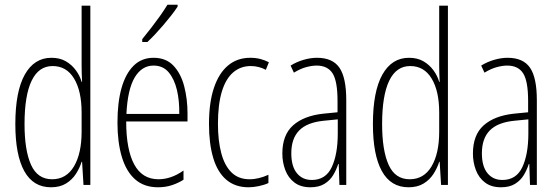

<svg xmlns="http://www.w3.org/2000/svg" viewBox="-20 -784 2364 814"><path d="M196 10Q121 10 83 -58.5Q45 -127 45 -258Q45 -396 85 -467.5Q125 -539 198 -539Q234 -539 259.5 -524Q285 -509 302 -485.5Q319 -462 326 -437H328Q327 -457 326.5 -473.5Q326 -490 326 -506V-760H363V0H334L328 -98H326Q318 -72 302 -47Q286 -22 260 -6Q234 10 196 10ZM201 -24Q261 -24 293.5 -78.5Q326 -133 326 -226V-307Q326 -398 294 -451Q262 -504 203 -504Q144 -504 114 -441.5Q84 -379 84 -258Q84 -147 111.5 -85.5Q139 -24 201 -24Z M631 -539Q684 -539 715.5 -505.5Q747 -472 761 -418Q775 -364 775 -303V-269H515Q515 -150 549 -87Q583 -24 652 -24Q678 -24 704.5 -33Q731 -42 758 -61V-22Q736 -8 709 1Q682 10 650 10Q591 10 553 -23.5Q515 -57 496.5 -119Q478 -181 478 -264Q478 -349 495 -410Q512 -471 546 -505Q580 -539 631 -539ZM631 -506Q581 -506 551 -455.5Q521 -405 516 -301H740Q741 -357 730 -403Q719 -449 695 -477.5Q671 -506 631 -506ZM733 -756Q722 -739 706 -718.5Q690 -698 672 -677Q654 -656 637 -638Q620 -620 605 -606H583V-618Q605 -645 623 -668.5Q641 -692 657.5 -715Q674 -738 690 -764H733Z M1034 10Q977 10 939.5 -22Q902 -54 884 -114.5Q866 -175 866 -258Q866 -349 887 -411.5Q908 -474 947 -506.5Q986 -539 1041 -539Q1064 -539 1083.5 -534Q1103 -529 1120 -520L1107 -488Q1092 -496 1076 -500Q1060 -504 1043 -504Q1000 -504 968.5 -477Q937 -450 920.5 -395.5Q904 -341 904 -259Q904 -188 918 -135Q932 -82 961.5 -53Q991 -24 1038 -24Q1058 -24 1078 -29Q1098 -34 1118 -43V-8Q1101 0 1077.5 5Q1054 10 1034 10Z M1324 -539Q1390 -539 1419 -497Q1448 -455 1448 -359V0H1419L1416 -89H1414Q1406 -64 1392.5 -41.5Q1379 -19 1355.5 -4.5Q1332 10 1296 10Q1255 10 1228.5 -10Q1202 -30 1189.5 -63Q1177 -96 1177 -133Q1177 -212 1222.5 -252.5Q1268 -293 1350 -302L1411 -308V-356Q1411 -440 1390 -473Q1369 -506 1322 -506Q1303 -506 1278.5 -499.5Q1254 -493 1226 -476L1212 -506Q1238 -522 1267.5 -530.5Q1297 -539 1324 -539ZM1352 -272Q1282 -265 1248.5 -231Q1215 -197 1215 -134Q1215 -79 1238.5 -50Q1262 -21 1302 -21Q1361 -21 1386.5 -75.5Q1412 -130 1412 -218V-278Z M1712 10Q1637 10 1599 -58.5Q1561 -127 1561 -258Q1561 -396 1601 -467.5Q1641 -539 1714 -539Q1750 -539 1775.5 -524Q1801 -509 1818 -485.5Q1835 -462 1842 -437H1844Q1843 -457 1842.5 -473.5Q1842 -490 1842 -506V-760H1879V0H1850L1844 -98H1842Q1834 -72 1818 -47Q1802 -22 1776 -6Q1750 10 1712 10ZM1717 -24Q1777 -24 1809.5 -78.5Q1842 -133 1842 -226V-307Q1842 -398 1810 -451Q1778 -504 1719 -504Q1660 -504 1630 -441.5Q1600 -379 1600 -258Q1600 -147 1627.5 -85.5Q1655 -24 1717 -24Z M2132 -539Q2198 -539 2227 -497Q2256 -455 2256 -359V0H2227L2224 -89H2222Q2214 -64 2200.5 -41.5Q2187 -19 2163.5 -4.5Q2140 10 2104 10Q2063 10 2036.5 -10Q2010 -30 1997.5 -63Q1985 -96 1985 -133Q1985 -212 2030.5 -252.5Q2076 -293 2158 -302L2219 -308V-356Q2219 -440 2198 -473Q2177 -506 2130 -506Q2111 -506 2086.5 -499.5Q2062 -493 2034 -476L2020 -506Q2046 -522 2075.5 -530.5Q2105 -539 2132 -539ZM2160 -272Q2090 -265 2056.5 -231Q2023 -197 2023 -134Q2023 -79 2046.5 -50Q2070 -21 2110 -21Q2169 -21 2194.5 -75.5Q2220 -130 2220 -218V-278Z"/></svg>

Font: Noto Sans Khmer ExtraCondensed ExtraLight
Style: Regular
Weight: 250
Width: 2
Designer: Danh Hong and the Monotype Design Team
Foundry: Monotype Imaging Inc.
Version: Version 2.004